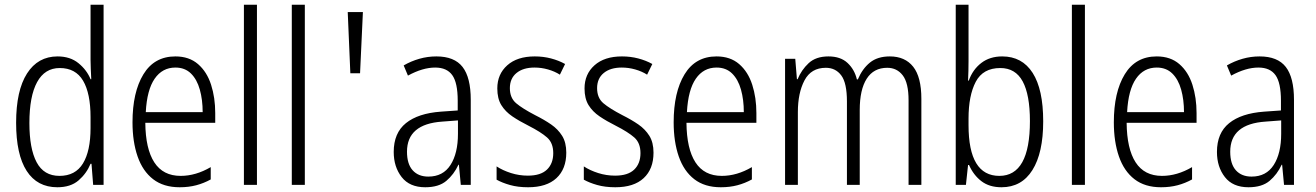

<svg xmlns="http://www.w3.org/2000/svg" viewBox="-20 -780 5550 810"><path d="M222 10Q137 10 92.5 -59Q48 -128 48 -262Q48 -398 94 -470Q140 -542 223 -542Q276 -542 311 -513.5Q346 -485 362 -446H365Q364 -468 363 -488.5Q362 -509 362 -527V-760H417V0H373L366 -89H362Q345 -48 311.5 -19Q278 10 222 10ZM231 -38Q298 -38 330 -90.5Q362 -143 362 -240V-286Q362 -386 330.5 -439.5Q299 -493 232 -493Q169 -493 136.5 -433.5Q104 -374 104 -261Q104 -153 134.5 -95.5Q165 -38 231 -38Z M720 -542Q778 -542 815.5 -509.5Q853 -477 870.5 -422.5Q888 -368 888 -303V-262H593Q594 -152 631 -95Q668 -38 742 -38Q806 -38 869 -75V-23Q840 -7 808 1.5Q776 10 738 10Q670 10 626 -24Q582 -58 560.5 -120Q539 -182 539 -264Q539 -391 585 -466.5Q631 -542 720 -542ZM720 -495Q665 -495 632.5 -448Q600 -401 595 -307H835Q835 -359 823 -402Q811 -445 785.5 -470Q760 -495 720 -495Z M1064 0H1009V-760H1064Z M1266 0H1211V-760H1266Z M1458 -471 1447 -729H1511L1499 -471Z M1821 -542Q1897 -542 1931.5 -497.5Q1966 -453 1966 -359V0H1924L1916 -85H1914Q1895 -44 1863 -17Q1831 10 1774 10Q1708 10 1674.5 -33Q1641 -76 1641 -139Q1641 -219 1692.5 -260.5Q1744 -302 1840 -309L1911 -314V-355Q1911 -431 1888 -463Q1865 -495 1816 -495Q1763 -495 1701 -461L1683 -504Q1714 -522 1749 -532Q1784 -542 1821 -542ZM1846 -267Q1697 -257 1697 -140Q1697 -88 1721 -61.5Q1745 -35 1787 -35Q1849 -35 1880.5 -84Q1912 -133 1912 -216V-272Z M2369 -136Q2369 -67 2327.5 -28.5Q2286 10 2208 10Q2165 10 2131.5 0.5Q2098 -9 2075 -22V-78Q2101 -61 2135.5 -50Q2170 -39 2207 -39Q2261 -39 2287.5 -64.5Q2314 -90 2314 -134Q2314 -177 2288 -200Q2262 -223 2209 -250Q2171 -269 2141.5 -289Q2112 -309 2095 -336.5Q2078 -364 2078 -407Q2078 -467 2120 -504.5Q2162 -542 2236 -542Q2272 -542 2304.5 -533.5Q2337 -525 2364 -510L2342 -465Q2320 -479 2292 -487Q2264 -495 2235 -495Q2187 -495 2159 -472Q2131 -449 2131 -408Q2131 -367 2157.5 -344.5Q2184 -322 2238 -294Q2276 -275 2305 -255Q2334 -235 2351.5 -207Q2369 -179 2369 -136Z M2737 -136Q2737 -67 2695.5 -28.5Q2654 10 2576 10Q2533 10 2499.5 0.5Q2466 -9 2443 -22V-78Q2469 -61 2503.5 -50Q2538 -39 2575 -39Q2629 -39 2655.5 -64.5Q2682 -90 2682 -134Q2682 -177 2656 -200Q2630 -223 2577 -250Q2539 -269 2509.5 -289Q2480 -309 2463 -336.5Q2446 -364 2446 -407Q2446 -467 2488 -504.5Q2530 -542 2604 -542Q2640 -542 2672.5 -533.5Q2705 -525 2732 -510L2710 -465Q2688 -479 2660 -487Q2632 -495 2603 -495Q2555 -495 2527 -472Q2499 -449 2499 -408Q2499 -367 2525.5 -344.5Q2552 -322 2606 -294Q2644 -275 2673 -255Q2702 -235 2719.5 -207Q2737 -179 2737 -136Z M3003 -542Q3061 -542 3098.5 -509.5Q3136 -477 3153.5 -422.5Q3171 -368 3171 -303V-262H2876Q2877 -152 2914 -95Q2951 -38 3025 -38Q3089 -38 3152 -75V-23Q3123 -7 3091 1.5Q3059 10 3021 10Q2953 10 2909 -24Q2865 -58 2843.5 -120Q2822 -182 2822 -264Q2822 -391 2868 -466.5Q2914 -542 3003 -542ZM3003 -495Q2948 -495 2915.5 -448Q2883 -401 2878 -307H3118Q3118 -359 3106 -402Q3094 -445 3068.5 -470Q3043 -495 3003 -495Z M3734 -542Q3798 -542 3832.5 -498.5Q3867 -455 3867 -363V0H3813V-357Q3813 -430 3788.5 -462Q3764 -494 3723 -494Q3666 -494 3636.5 -448Q3607 -402 3607 -316V0H3553V-352Q3553 -430 3529 -462Q3505 -494 3464 -494Q3402 -494 3374 -441Q3346 -388 3346 -307V0H3292V-532H3335L3342 -446H3345Q3361 -485 3391.5 -513.5Q3422 -542 3475 -542Q3526 -542 3555.5 -514.5Q3585 -487 3595 -445H3599Q3618 -490 3650 -516Q3682 -542 3734 -542Z M4066 -523Q4066 -503 4065.5 -481Q4065 -459 4064 -440H4067Q4084 -487 4120 -514.5Q4156 -542 4208 -542Q4292 -542 4336.5 -472.5Q4381 -403 4381 -268Q4381 -135 4335.5 -62.5Q4290 10 4205 10Q4154 10 4120.5 -15.5Q4087 -41 4068 -84H4064L4055 0H4012V-760H4066ZM4200 -493Q4127 -493 4096.5 -435Q4066 -377 4066 -280V-252Q4066 -38 4196 -38Q4325 -38 4325 -269Q4325 -380 4294.5 -436.5Q4264 -493 4200 -493Z M4557 0H4502V-760H4557Z M4860 -542Q4918 -542 4955.5 -509.5Q4993 -477 5010.5 -422.5Q5028 -368 5028 -303V-262H4733Q4734 -152 4771 -95Q4808 -38 4882 -38Q4946 -38 5009 -75V-23Q4980 -7 4948 1.5Q4916 10 4878 10Q4810 10 4766 -24Q4722 -58 4700.5 -120Q4679 -182 4679 -264Q4679 -391 4725 -466.5Q4771 -542 4860 -542ZM4860 -495Q4805 -495 4772.5 -448Q4740 -401 4735 -307H4975Q4975 -359 4963 -402Q4951 -445 4925.5 -470Q4900 -495 4860 -495Z M5294 -542Q5370 -542 5404.5 -497.5Q5439 -453 5439 -359V0H5397L5389 -85H5387Q5368 -44 5336 -17Q5304 10 5247 10Q5181 10 5147.5 -33Q5114 -76 5114 -139Q5114 -219 5165.5 -260.5Q5217 -302 5313 -309L5384 -314V-355Q5384 -431 5361 -463Q5338 -495 5289 -495Q5236 -495 5174 -461L5156 -504Q5187 -522 5222 -532Q5257 -542 5294 -542ZM5319 -267Q5170 -257 5170 -140Q5170 -88 5194 -61.5Q5218 -35 5260 -35Q5322 -35 5353.5 -84Q5385 -133 5385 -216V-272Z"/></svg>

Font: Noto Sans Devanagari UI Condensed Light
Style: Regular
Weight: 300
Width: 3
Designer: Jelle Bosma - Monotype Design Team
Foundry: Monotype Imaging Inc.
Version: Version 2.004; ttfautohint (v1.8.4.7-5d5b)